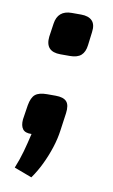

<svg xmlns="http://www.w3.org/2000/svg" viewBox="-73 -493 403 683"><g transform="rotate(10 128.0 -151.5)"><path d="M164 -452Q191 -452 204 -438.5Q217 -425 213 -397L207 -349Q204 -324 190.5 -312Q177 -300 150 -300H116Q60 -300 66 -355L73 -403Q80 -452 130 -452ZM125 -152Q153 -152 164.5 -139.5Q176 -127 172 -97L163 -33Q159 -3 148.5 29.5Q138 62 123 93Q108 124 90 149L26 125Q39 93 47.5 62.5Q56 32 64 -3Q41 -2 32 -14Q23 -26 25 -49L33 -101Q38 -130 51.5 -141Q65 -152 94 -152Z"/></g></svg>

Font: Exo 2
Style: Bold Italic
Weight: 700
Italic angle: -8°
Designer: Natanael Gama
Foundry: Natanael Gama
Version: Version 2.010